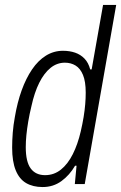

<svg xmlns="http://www.w3.org/2000/svg" viewBox="-20 -743 489 775"><path d="M152 12Q113 12 85.5 -4Q58 -20 43.5 -55.5Q29 -91 29 -147Q29 -176 31.5 -207.5Q34 -239 40 -271Q50 -330 67.5 -378.5Q85 -427 109.5 -463Q134 -499 165.5 -518.5Q197 -538 234 -538Q261 -538 283 -530.5Q305 -523 321 -506.5Q337 -490 344 -463H350L396 -723H449L322 0H282L289 -74H283Q261 -36 228 -12Q195 12 152 12ZM162 -36Q198 -36 226 -58.5Q254 -81 274 -121Q294 -161 306 -213Q313 -243 317.5 -270.5Q322 -298 324 -322.5Q326 -347 326 -369Q326 -414 315 -440.5Q304 -467 285 -478.5Q266 -490 242 -490Q210 -490 184 -469Q158 -448 138.5 -409Q119 -370 107 -315Q99 -282 94 -252.5Q89 -223 86.5 -197.5Q84 -172 84 -149Q84 -90 104 -63Q124 -36 162 -36Z"/></svg>

Font: Archivo Condensed ExtraLight
Style: Italic
Weight: 250
Width: 3
Italic angle: -10°
Designer: Hector Gatti
Foundry: Omnibus-Type
Version: Version 2.001